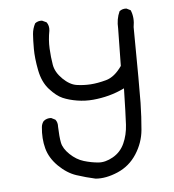

<svg xmlns="http://www.w3.org/2000/svg" viewBox="-46 -573 591 654"><g transform="rotate(-5 250.0 -246.5)"><path d="M255 37Q223 30 191 19.5Q159 9 130.5 -19Q102 -47 93 -81Q84 -115 88 -154Q89 -165 96 -174Q107 -183 122 -182L136 -175Q144 -165 143 -150Q144 -116 148 -95.5Q152 -75 173.5 -54.5Q195 -34 220 -26.5Q245 -19 269 -17Q293 -15 319.5 -30Q346 -45 359 -73.5Q372 -102 374 -137Q376 -172 378 -261Q351 -248 324.5 -241Q298 -234 270.5 -231.5Q243 -229 215.5 -233.5Q188 -238 167 -247Q146 -256 123 -281.5Q100 -307 92 -348.5Q84 -390 84 -421.5Q84 -453 85.5 -472Q87 -491 96 -508Q106 -516 120 -515L135 -508Q144 -496 142 -479Q136 -448 137.5 -418Q139 -388 143.5 -362Q148 -336 171.5 -313Q195 -290 218.5 -286.5Q242 -283 266 -284.5Q290 -286 319.5 -294Q349 -302 374 -338L376 -466Q374 -498 386 -524Q396 -532 410 -531L424 -524Q435 -498 429 -466Q431 -255 430 -206.5Q429 -158 425 -114.5Q421 -71 396.5 -33Q372 5 331 22.5Q290 40 255 37Z"/></g></svg>

Font: NaniFont Regular
Style: Regular
Weight: 400
Designer: Nanigashitei
Version: Version 1.036